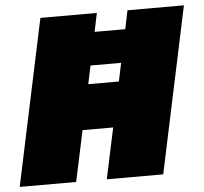

<svg xmlns="http://www.w3.org/2000/svg" viewBox="-55 -741 841 793"><g transform="rotate(-5 365.5 -344.0)"><path d="M-5 0 141 -688H375L359 -611H486L502 -688H736L590 0H356L401 -211H274L229 0ZM314 -398H441L457 -474H330Z"/></g></svg>

Font: Saira Black
Style: Italic
Weight: 900
Italic angle: -12°
Designer: Hector Gatti with collaboration of the Omnibus-Type team
Foundry: Omnibus-Type
Version: Version 1.100; ttfautohint (v1.8.3)